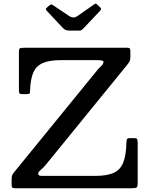

<svg xmlns="http://www.w3.org/2000/svg" viewBox="-20 -1005 802 1025"><path d="M109 -750H659.5Q670.5 -750 673.2 -746Q676 -742 676 -731V-703.5Q676 -684.5 669.8 -674.2Q663.5 -664 655 -654L225.5 -126.5Q213 -110.5 198.5 -98.8Q184 -87 184 -77Q184 -72 188 -69Q192 -66 204 -66H488Q551 -66 586.8 -82.2Q622.5 -98.5 638 -137.5Q653.5 -176.5 655 -245Q655.5 -256.5 657.8 -262Q660 -267.5 672.5 -267.5H696.5Q709.5 -267.5 712.2 -261.8Q715 -256 715 -244V-29.5Q715 -9 709.8 -4.5Q704.5 0 683.5 0H63.5Q51 0 46.5 -3Q42 -6 42 -19V-45.5Q42 -61.5 45 -69.2Q48 -77 55 -85L496.5 -627Q506.5 -640 519.5 -651.8Q532.5 -663.5 532.5 -675Q532.5 -684 498.5 -684H306.5Q243.5 -684 208 -668.2Q172.5 -652.5 157.5 -617Q142.5 -581.5 140.5 -522Q140.5 -507.5 137 -505Q133.5 -502.5 119 -502.5H100.5Q86.5 -502.5 83.8 -507Q81 -511.5 81 -524.5V-726.5Q81 -744 86.2 -747Q91.5 -750 109 -750ZM315.5 -856 231.5 -945.5Q225.5 -951.5 224.8 -955.2Q224 -959 230.5 -964.5L243.5 -976Q251 -982 254.5 -981.2Q258 -980.5 266.5 -975L347 -921Q361 -912 371.8 -911.8Q382.5 -911.5 396 -921L481.5 -981Q489 -986.5 492.8 -985Q496.5 -983.5 503 -977L512 -968.5Q519 -962 519.8 -958.2Q520.5 -954.5 514.5 -947.5L425 -853Q419.5 -847.5 415.5 -844.5Q411.5 -841.5 400 -841.5H352.5Q338 -841.5 330.2 -845.2Q322.5 -849 315.5 -856Z"/></svg>

Font: Besley Medium
Style: Regular
Weight: 500
Designer: Owen Earl
Foundry: indestructible type*
Version: Version 2.001; ttfautohint (v1.8.3)